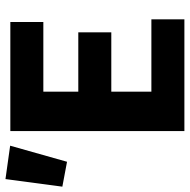

<svg xmlns="http://www.w3.org/2000/svg" viewBox="-28 -694 710 719"><g transform="rotate(-90 327.5 -335.0)"><path d="M195.8 0V-651.8H604.2V-528.2H343.2V-397.3H565.4V-273.7H343.2V-123.6H614.2V0ZM80.7 -439.5 -12.5 -457 15.9 -670 140.9 -652.5Z"/></g></svg>

Font: Source Sans 3 Variable
Style: Regular
Weight: 200
Designer: Paul D. Hunt
Foundry: Adobe Systems Incorporated
Version: Version 3.026